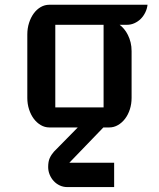

<svg xmlns="http://www.w3.org/2000/svg" viewBox="-20 -531 663 800"><path d="M93.8 -387.2Q93.8 -413.1 101.1 -435.8Q108.4 -458.5 120.8 -475.3Q133.3 -492.2 149.9 -501.7Q166.5 -511.2 185.5 -511.2H594.7Q592.8 -494.1 585.2 -478.8Q577.6 -463.4 566.2 -452.1Q554.7 -440.9 540 -434.3Q525.4 -427.7 509.3 -427.7H478.5Q487.8 -420.9 496.8 -410.2Q505.9 -399.4 512.9 -385.3Q520 -371.1 524.2 -354.2Q528.3 -337.4 528.3 -317.9V-123Q528.3 -97.7 521 -75.2Q513.7 -52.7 501 -36.1Q488.3 -19.5 471.4 -9.8Q454.6 0 435.5 0H185.5Q166.5 0 149.9 -9.8Q133.3 -19.5 120.8 -36.1Q108.4 -52.7 101.1 -75.2Q93.8 -97.7 93.8 -123ZM411.6 -83.5V-427.7H210.4V-83.5ZM438.5 -28.8 269 147H455.6V248.5H260.3Q243.7 248.5 229 241.7Q214.4 234.9 203.6 223.1Q192.9 211.4 186.8 196.3Q180.7 181.2 180.7 164.6Q180.7 142.6 187 128.2Q193.4 113.8 204.6 101.1L357.4 -54.2Z"/></svg>

Font: Atomic Age
Style: Regular
Weight: 400
Designer: James Grieshaber
Foundry: James Grieshaber
Version: Version 1.008; ttfautohint (v1.4.1) -l 6 -r 46 -G 0 -x 0 -H 